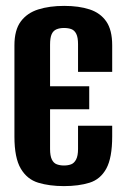

<svg xmlns="http://www.w3.org/2000/svg" viewBox="-20 -620 431 652"><path d="M197 12Q148 12 110 0.5Q72 -11 50.5 -47.5Q29 -84 29 -156V-466Q29 -518 50.5 -547Q72 -576 110 -588Q148 -600 198 -600Q248 -600 284.5 -588Q321 -576 341 -547Q361 -518 361 -466V-376H245V-470Q245 -493 239 -505Q233 -517 222.5 -521Q212 -525 197 -525Q183 -525 172 -520.5Q161 -516 155.5 -504Q150 -492 150 -468V-327H283V-249H150V-114Q150 -91 156 -78.5Q162 -66 173 -62Q184 -58 197 -58Q211 -58 221.5 -62Q232 -66 238.5 -78.5Q245 -91 245 -114V-193H361V-157Q361 -84 341 -47.5Q321 -11 284 0.5Q247 12 197 12Z"/></svg>

Font: Alumni Sans
Style: Bold
Weight: 700
Designer: Robert E. Leuschke
Foundry: Robert E. Leuschke
Version: Version 1.018